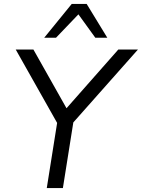

<svg xmlns="http://www.w3.org/2000/svg" viewBox="-20 -957 722 977"><path d="M218 0 276 -365 284 -308 60 -705H150L327 -391H305L582 -705H682L330 -308L358 -365L300 0ZM205 -765 345 -937H421L526 -765H465L379 -884L265 -765Z"/></svg>

Font: Nunito Sans 12pt ExtraLight 12pt
Style: Italic
Weight: 400
Italic angle: -9°
Version: Version 3.101;gftools[0.9.27]